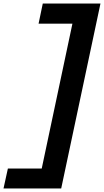

<svg xmlns="http://www.w3.org/2000/svg" viewBox="-51 -867 593 1095"><path d="M522 -847 298 208H-31L-6 94H187L362 -732H169L193 -847Z"/></svg>

Font: Be Vietnam Pro SemiBold
Style: Italic
Weight: 600
Italic angle: -12°
Designer: Lam Bao, Tony Le, Vietanh Nguyen
Foundry: Yellow Type Foundry
Version: Version 1.002; ttfautohint (v1.8.3)